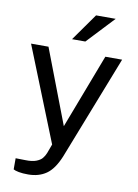

<svg xmlns="http://www.w3.org/2000/svg" viewBox="-98 -804 742 1036"><g transform="rotate(10 273.0 -285.5)"><path d="M49 155.5V94.5L103 95.5Q139.5 96.5 161.5 88Q183.5 79.5 194 67Q204.5 54.5 211.5 37.5L230 -12.5L23.5 -529H119L275 -121L430.5 -529H522.5L300 40Q270.5 112 229.5 140.5Q188.5 169 130 169Q99.5 169 78.8 165Q58 161 49 155.5ZM450 -740 310 -591H237L342.5 -740Z"/></g></svg>

Font: 1883 Sans
Style: Regular
Weight: 400
Designer: 1883 Sans project is a fork of Public Sans.
Version: Version 1.009